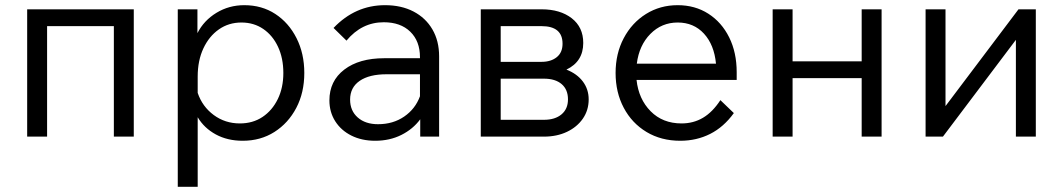

<svg xmlns="http://www.w3.org/2000/svg" viewBox="-20 -528 4108 742"><path d="M85 0V-492H497V0H420V-427H162V0Z M744 194H667V-492H743V-400Q768 -449 816.5 -478.5Q865 -508 924 -508Q992 -508 1044 -474Q1096 -440 1126 -380.5Q1156 -321 1156 -246Q1156 -170 1125 -111Q1094 -52 1040.5 -18Q987 16 918 16Q859 16 814 -8.5Q769 -33 744 -75ZM744 -232V-169Q762 -116 806 -83.5Q850 -51 907 -51Q957 -51 994.5 -76Q1032 -101 1053.5 -145Q1075 -189 1075 -246Q1075 -303 1054.5 -347Q1034 -391 997.5 -416Q961 -441 913 -441Q864 -441 826 -414.5Q788 -388 766 -341Q744 -294 744 -232Z M1430 16Q1378 16 1338 -4Q1298 -24 1275.5 -59.5Q1253 -95 1253 -140Q1253 -215 1310.5 -259Q1368 -303 1465 -303H1603V-307Q1603 -369 1565.5 -405.5Q1528 -442 1463 -442Q1378 -442 1319 -371L1269 -420Q1353 -508 1468 -508Q1531 -508 1578 -483.5Q1625 -459 1651 -414.5Q1677 -370 1677 -310V0H1604V-67Q1576 -29 1531 -6.5Q1486 16 1430 16ZM1441 -48Q1499 -48 1542 -77.5Q1585 -107 1603 -156V-241H1474Q1407 -241 1370 -215.5Q1333 -190 1333 -143Q1333 -100 1362.5 -74Q1392 -48 1441 -48Z M1838 0V-492H2073Q2145 -492 2189.5 -457.5Q2234 -423 2234 -362Q2234 -290 2169 -259Q2210 -243 2232.5 -213Q2255 -183 2255 -144Q2255 -102 2232.5 -69.5Q2210 -37 2171 -18.5Q2132 0 2082 0ZM2073 -427H1915V-289H2073Q2109 -289 2131.5 -307Q2154 -325 2154 -359Q2154 -427 2073 -427ZM2082 -224H1915V-65H2082Q2125 -65 2150 -86Q2175 -107 2175 -144Q2175 -182 2150.5 -203Q2126 -224 2082 -224Z M2764 -141 2816 -91Q2777 -37 2724.5 -10.5Q2672 16 2609 16Q2535 16 2478.5 -18Q2422 -52 2390.5 -111.5Q2359 -171 2359 -246Q2359 -321 2390.5 -380.5Q2422 -440 2476.5 -474Q2531 -508 2599 -508Q2666 -508 2717.5 -475Q2769 -442 2798 -383.5Q2827 -325 2827 -249V-219H2440Q2448 -145 2494.5 -98Q2541 -51 2614 -51Q2660 -51 2697 -73Q2734 -95 2764 -141ZM2599 -441Q2537 -441 2493.5 -397Q2450 -353 2441 -282H2747Q2740 -355 2700.5 -398Q2661 -441 2599 -441Z M2966 0V-492H3043V-291H3310V-492H3387V0H3310V-226H3043V0Z M3557 0V-492H3634V-118L3916 -492H3983V0H3906V-374L3624 0Z"/></svg>

Font: Wix Madefor Text
Style: Regular
Weight: 400
Designer: Dalton Maag Ltd
Foundry: Dalton Maag Ltd
Version: Version 3.100